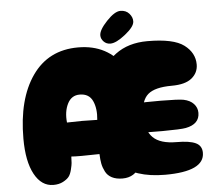

<svg xmlns="http://www.w3.org/2000/svg" viewBox="-58 -933 1117 998"><g transform="rotate(-5 501.0 -433.5)"><path d="M181 2Q210 2 231 -9Q252 -20 262 -32.5Q272 -45 278 -69.5Q284 -94 284.5 -103.5Q285 -113 286 -137Q319 -134 433 -137Q434 -108 438 -87Q442 -66 453 -44.5Q464 -23 486.5 -11.5Q509 0 542 0Q607 0 636.5 -60Q666 -120 673 -241Q686 -449 606 -574Q526 -699 370 -699Q215 -699 130.5 -578Q46 -457 46 -251Q46 -132 82.5 -65Q119 2 181 2ZM437 -315Q358 -318 279 -315Q273 -372 293.5 -413Q314 -454 357 -454Q406 -454 424.5 -414Q443 -374 437 -315ZM764 0Q969 0 969 -97Q969 -134 937 -149Q905 -164 838 -164Q753 -164 715 -201.5Q677 -239 677 -317Q677 -395 713.5 -426.5Q750 -458 838 -458Q909 -458 943 -486Q977 -514 977 -557Q977 -618 922.5 -659Q868 -700 732 -700Q632 -700 565 -650Q498 -600 470 -521Q442 -442 442 -338Q442 -159 523.5 -79.5Q605 0 764 0ZM647 -231Q672 -227 769.5 -227.5Q867 -228 892 -233Q964 -247 964 -306Q964 -333 945.5 -353Q927 -373 893 -380Q867 -385 774.5 -385.5Q682 -386 650 -382Q603 -376 581.5 -357Q560 -338 560 -290Q560 -273 568.5 -261.5Q577 -250 593.5 -244Q610 -238 620 -235.5Q630 -233 647 -231ZM540 -704Q570 -704 618.5 -742.5Q667 -781 668 -808Q669 -830 652 -849.5Q635 -869 606 -869Q576 -869 533.5 -824Q491 -779 491 -751Q491 -733 505 -718.5Q519 -704 540 -704Z"/></g></svg>

Font: Cherry Bomb
Style: Regular
Weight: 400
Designer: satsuyako
Foundry: satsuyako
Version: Version 4.0